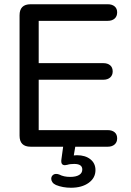

<svg xmlns="http://www.w3.org/2000/svg" viewBox="-20 -690 614 903"><path d="M72 -52V-618Q72 -670 124 -670H487Q507 -670 519 -660Q531 -650 531 -632Q531 -613 519 -602.5Q507 -592 487 -592H162V-393H466Q486 -393 498 -383Q510 -373 510 -354Q510 -336 498 -325.5Q486 -315 466 -315H162V-78H487Q507 -78 519 -68Q531 -58 531 -39Q531 -21 519 -10.5Q507 0 487 0H334L327 41L342 40Q381 40 405 59Q429 78 429 110Q429 147 397 170Q365 193 314 193Q275 193 243 180Q232 175 226.5 167Q221 159 221 151Q221 141 227.5 134.5Q234 128 244 128Q252 128 259 131Q280 142 310 142Q337 142 352 133Q367 124 367 107Q367 81 329 81Q309 81 297 85L285 87Q278 87 273 83Q266 76 269 58L277 0H124Q72 0 72 -52Z"/></svg>

Font: SN Pro
Style: Regular
Weight: 400
Designer: Tobias Whetton
Foundry: Supernotes
Version: Version 1.003